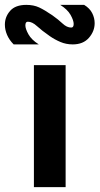

<svg xmlns="http://www.w3.org/2000/svg" viewBox="-59 -767 408 787"><path d="M80 0V-500H210V0ZM-3 -585Q-21 -603 -30 -624Q-39 -645 -39 -666Q-39 -698 -17.5 -722.5Q4 -747 49 -747Q79 -747 101.5 -736.5Q124 -726 156 -704Q180 -687 197.5 -670.5Q215 -654 233 -654Q243 -654 243 -669Q243 -683 230.5 -705.5Q218 -728 188 -747H286Q309 -733 319 -713Q329 -693 329 -672Q329 -639 305.5 -612Q282 -585 239 -585Q212 -585 188.5 -595Q165 -605 145 -619Q112 -642 92.5 -660Q73 -678 55 -678Q45 -678 45 -663Q45 -649 57.5 -626.5Q70 -604 100 -585Z"/></svg>

Font: Panamera
Style: Bold
Weight: 700
Designer: Bastien Sozeau
Foundry: NBR — Bastien Sozeau
Version: Version 3.002; ttfautohint (v1.8.4.7-5d5b);gftools[0.9.33]